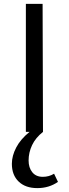

<svg xmlns="http://www.w3.org/2000/svg" viewBox="-20 -678 354 987"><path d="M278 257Q232 289 172 289Q111 289 76 255.5Q41 222 41 164Q41 123 63.5 80Q86 37 132 0H113V-658H199L201 0Q163 30 145 68Q127 106 127 147Q127 184 146 207.5Q165 231 200 231Q232 231 258 215Z"/></svg>

Font: Ysabeau Medium
Style: Regular
Weight: 500
Designer: Christian Thalmann (Catharsis Fonts)
Version: Version 0.003